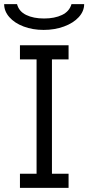

<svg xmlns="http://www.w3.org/2000/svg" viewBox="-31 -904 425 924"><path d="M299 -618H219V-68H299V0H65V-68H145V-618H65V-686H299ZM-11 -884H51Q60 -849 95 -832Q130 -815 181 -815Q232 -815 267.5 -832Q303 -849 313 -884H374Q374 -850 348 -821.5Q322 -793 277 -776.5Q232 -760 179 -760Q126 -760 82.5 -776.5Q39 -793 14 -821.5Q-11 -850 -11 -884Z"/></svg>

Font: Chivo Light
Style: Regular
Weight: 300
Designer: Hector Gatti
Foundry: Omnibus-Type
Version: Version 1.007